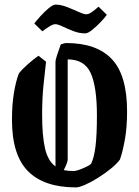

<svg xmlns="http://www.w3.org/2000/svg" viewBox="-20 -804 604 834"><path d="M180 -536Q174 -486 168.5 -430Q163 -374 163 -305Q163 -214 175.5 -159.5Q188 -105 221 -81V-534Q221 -544 228 -565Q235 -586 244 -611Q250 -613 256.5 -615Q263 -617 268 -617Q400 -617 466 -547Q532 -477 532 -320Q532 -251 522.5 -198Q513 -145 501 -111Q487 -92 461 -71Q435 -50 405.5 -31.5Q376 -13 350 -1.5Q324 10 310 10Q172 10 102 -60Q32 -130 32 -284Q32 -349 40.5 -400.5Q49 -452 62 -485Q75 -502 98 -522.5Q121 -543 147 -562ZM274 -110Q274 -99 257 -65Q276 -61 301 -61Q309 -61 325.5 -67Q342 -73 357 -80.5Q372 -88 376 -93Q389 -120 395 -169.5Q401 -219 401 -302Q401 -427 374 -486.5Q347 -546 274 -546ZM350 -659Q324 -659 298.5 -669Q273 -679 252 -689Q231 -699 220 -699Q210 -699 192 -687.5Q174 -676 164 -668L129 -702Q137 -713 154.5 -732.5Q172 -752 191 -768Q210 -784 222 -784Q244 -784 271 -773.5Q298 -763 321 -752.5Q344 -742 355 -742Q366 -742 381 -753Q396 -764 408 -775L444 -740Q437 -729 419 -710Q401 -691 381.5 -675Q362 -659 350 -659Z"/></svg>

Font: Grenze Gotisch SemiBold
Style: Regular
Weight: 600
Designer: Renata Polastri
Foundry: Omnibus-Type
Version: Version 1.001